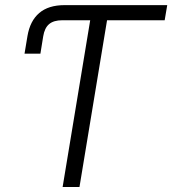

<svg xmlns="http://www.w3.org/2000/svg" viewBox="-20 -748 689 768"><path d="M78.1 -533.2 89.8 -603.5Q100.1 -664.6 137 -696Q173.8 -727.5 238.3 -727.5H287.6L277.3 -667H229Q194.8 -667 176.5 -651.6Q158.2 -636.2 152.8 -602.5L141.6 -533.2ZM277.3 -667 287.6 -727.5H648.9L638.7 -667H408.2L297.9 0H230.5L340.8 -667Z"/></svg>

Font: Inter 24pt Light
Style: Italic
Weight: 300
Italic angle: -9.3988°
Designer: Rasmus Andersson
Foundry: rsms
Version: Version 4.001;git-66647c0bb